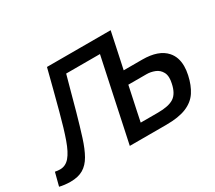

<svg xmlns="http://www.w3.org/2000/svg" viewBox="-170 -976 1399 1247"><g transform="rotate(-30 529.5 -352.0)"><path d="M43.5 9.5Q21 9.5 -1.2 6.8Q-23.5 4 -38.5 0L-13 -98Q-4 -96 6.2 -95Q16.5 -94 24.5 -94Q66 -94 95.8 -128.8Q125.5 -163.5 151.2 -236.2Q177 -309 207 -422.5Q225.5 -493.5 245 -567Q264 -640.5 282.5 -713H760Q747 -652.5 735.5 -597Q723.5 -541 709 -472.5L703 -445H842Q964.5 -445 1019 -383Q1057 -340 1057 -272.5Q1057 -242.5 1049.5 -208Q1035 -140.5 1004.5 -94Q974 -47.5 916.8 -23.8Q859.5 0 765 0H492Q504.5 -58.5 516.2 -113.5Q528 -168.5 542 -235.5L589 -456.5Q598.5 -500.5 606.5 -538.5Q614.5 -576.5 622.5 -613.5H369Q352.5 -553 335.5 -491.5Q318.5 -430 301 -365Q274 -268.5 251.5 -197.8Q229 -127 202.8 -81Q176.5 -35 138.8 -12.8Q101 9.5 43.5 9.5ZM629 -95.5H758.5Q839 -95.5 877.8 -120.8Q916.5 -146 930.5 -213.5Q935.5 -235.5 935.5 -253.5Q935.5 -279 926 -296Q910 -325.5 879.8 -337.2Q849.5 -349 819 -349H682.5L662.5 -254.5Q653 -210 645 -172.5Q637 -135 629 -95.5Z"/></g></svg>

Font: Heraclito Medium
Style: Italic
Weight: 500
Italic angle: -12°
Designer: Kostas Bartsokas (font) & Cristiano Sobral (main changes)
Foundry: Kostas Bartsokas (font) & Cristiano Sobral (main changes)
Version: Version 1.00;July 8, 2020;FontCreator 13.0.0.2655 64-bit